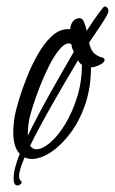

<svg xmlns="http://www.w3.org/2000/svg" viewBox="-20 -472 355 593"><path d="M35 101Q22 101 22 80Q22 64 27 44.5Q32 25 41 3Q21 -17 21 -64Q21 -75 22 -86.5Q23 -98 25 -111Q28 -128 37.5 -160.5Q47 -193 62 -231Q77 -269 96.5 -303.5Q116 -338 139.5 -360Q163 -382 190 -382H197Q197 -395 205 -405.5Q213 -416 227 -416Q235 -415 239.5 -404Q244 -393 248 -377Q270 -411 285 -431.5Q300 -452 303 -452Q309 -452 313 -446Q315 -442 315 -438Q315 -432 305 -415.5Q295 -399 281 -378.5Q267 -358 255 -340Q261 -315 272.5 -306Q284 -297 293.5 -295Q303 -293 303 -287Q303 -279 287.5 -271.5Q272 -264 261 -264Q261 -201 243 -149Q225 -97 196.5 -59.5Q168 -22 136.5 -1.5Q105 19 78 19Q68 19 56 14Q48 33 43.5 47Q39 61 39 72Q39 81 43 85Q47 89 47 91Q47 95 42 98Q37 101 35 101ZM66 -53Q95 -113 134 -182.5Q173 -252 208 -312Q202 -323 201.5 -330.5Q201 -338 193 -338Q179 -338 163 -318.5Q147 -299 132 -269.5Q117 -240 104 -207Q91 -174 82 -145.5Q73 -117 70 -102Q68 -91 67 -81Q66 -71 66 -63ZM93 -11Q111 -11 135 -31.5Q159 -52 181 -88Q203 -124 218 -171.5Q233 -219 233 -272Q227 -275 221 -286Q181 -219 140.5 -148Q100 -77 73 -22Q80 -11 93 -11Z"/></svg>

Font: Bilbo
Style: Regular
Weight: 400
Designer: Robert E. Leuschke
Foundry: Robert E. Leuschke
Version: Version 1.100